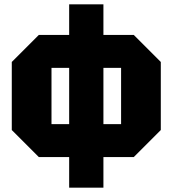

<svg xmlns="http://www.w3.org/2000/svg" viewBox="-20 -720 791 880"><path d="M34 -124V-436L158 -560H593L717 -436V-124L593 0H158ZM216 -409V-151H535V-409ZM454 140H297V-700H454Z"/></svg>

Font: Tektur SemiCondensed ExtraBold
Style: Regular
Weight: 800
Width: 4
Designer: Adam Jagosz
Foundry: Adam Jagosz
Version: Version 1.005;gftools[0.9.30]